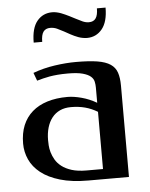

<svg xmlns="http://www.w3.org/2000/svg" viewBox="-50 -714 592 756"><g transform="rotate(-5 246.0 -336.0)"><path d="M225.1 -426.8Q201.7 -426.8 184.3 -425.3Q167 -423.8 152.8 -421.4Q138.7 -418.9 126.5 -415.8Q114.3 -412.6 102.1 -409.2L90.3 -440.9Q131.3 -456.1 176 -462.6Q220.7 -469.2 260.7 -469.2Q312 -469.2 345 -463.9Q377.9 -458.5 396.5 -446Q415 -433.6 422.1 -412.8Q429.2 -392.1 429.2 -360.8V0H269Q203.6 0 157.5 -13.7Q111.3 -27.3 82 -50.5Q52.7 -73.7 39.1 -103.8Q25.4 -133.8 25.4 -167Q25.4 -208 38.3 -239.3Q51.3 -270.5 75.7 -291.7Q100.1 -313 135.3 -324Q170.4 -335 215.3 -335Q239.7 -335 270.8 -326.7Q301.8 -318.4 330.1 -301.8V-362.8Q330.1 -374 327.6 -385.5Q325.2 -397 314.9 -406Q304.7 -415 283.4 -420.9Q262.2 -426.8 225.1 -426.8ZM330.1 -40V-266.1Q306.6 -280.3 281.2 -287.1Q255.9 -293.9 225.1 -293.9Q200.7 -293.9 181.9 -285.2Q163.1 -276.4 150.4 -260.3Q137.7 -244.1 131.1 -221.7Q124.5 -199.2 124.5 -171.9Q124.5 -164.1 125.2 -151.4Q126 -138.7 130.1 -124Q134.3 -109.4 142.8 -94.5Q151.4 -79.6 167 -67.4Q182.6 -55.2 206.5 -47.6Q230.5 -40 265.1 -40ZM224.6 -592.8Q210.4 -600.6 198 -606.2Q185.5 -611.8 171.4 -611.8Q153.3 -611.8 144.3 -599.6Q135.3 -587.4 135.3 -559.6H101.6Q101.6 -616.7 124.5 -644.5Q147.5 -672.4 184.6 -672.4Q193.4 -672.4 202.1 -670.4Q210.9 -668.5 219.5 -665.3Q228 -662.1 235.8 -658.4Q243.7 -654.8 250.5 -651.4L273.4 -639.6Q288.1 -631.8 300.5 -626.2Q313 -620.6 325.2 -620.6Q343.8 -620.6 352.5 -633.1Q361.3 -645.5 361.3 -672.4H395.5Q395.5 -616.2 372.3 -587.9Q349.1 -559.6 312.5 -559.6Q294.4 -560.1 278.6 -565.9Q262.7 -571.8 248.5 -579.6Z"/></g></svg>

Font: Federo
Style: Regular
Weight: 400
Designer: Olexa M. Volochay | Cyreal.org
Foundry: Olexa M. Volochay | Cyreal.org
Version: Version 1.000